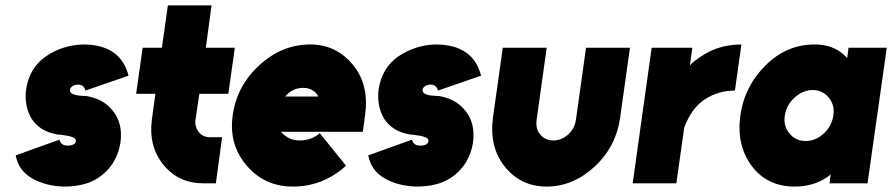

<svg xmlns="http://www.w3.org/2000/svg" viewBox="-20 -676 3290 708"><path d="M454 -397Q439 -454 399 -482Q357 -512 286 -512Q211 -510 149 -468Q88 -426 76 -345Q69 -285 96 -239Q110 -217 132.5 -202Q155 -187 187 -181Q190 -180 194.5 -180Q199 -180 204 -179Q260 -173 260 -158Q260 -149 252 -144Q244 -139 229 -139Q205 -139 199 -161L38 -103Q48 -47 99 -18Q148 10 215 12Q294 12 342 -20Q410 -65 424 -149Q436 -231 382 -283Q351 -312 303 -321Q301 -322 295 -322Q289 -322 278 -323Q238 -326 238 -343Q238 -352 247 -358Q256 -364 268 -364Q278 -364 285 -359Q292 -353 295 -342Z M599 -656 577 -500H506L482 -330H553L540 -235Q527 -138 582 -69Q638 0 730 0H776L799 -170H754Q728 -170 713 -189Q697 -210 701 -235L715 -330H822L846 -500H739L760 -656Z M1318 -190 1326 -250Q1342 -362 1283 -435Q1221 -512 1124 -512Q1020 -512 937 -436Q853 -360 838 -250Q823 -143 890 -65Q956 12 1060 12Q1171 12 1256 -65L1159 -185Q1129 -158 1084 -158Q1059 -158 1038 -171Q1032 -175 1026.5 -179.5Q1021 -184 1016 -190ZM1098 -352Q1120 -352 1134 -342Q1146 -335 1154 -320H1031Q1042 -332 1054 -340Q1074 -352 1098 -352Z M1754 -397Q1739 -454 1699 -482Q1657 -512 1586 -512Q1511 -510 1449 -468Q1388 -426 1376 -345Q1369 -285 1396 -239Q1410 -217 1432.5 -202Q1455 -187 1487 -181Q1490 -180 1494.5 -180Q1499 -180 1504 -179Q1560 -173 1560 -158Q1560 -149 1552 -144Q1544 -139 1529 -139Q1505 -139 1499 -161L1338 -103Q1348 -47 1399 -18Q1448 10 1515 12Q1594 12 1642 -20Q1710 -65 1724 -149Q1736 -231 1682 -283Q1651 -312 1603 -321Q1601 -322 1595 -322Q1589 -322 1578 -323Q1538 -326 1538 -343Q1538 -352 1547 -358Q1556 -364 1568 -364Q1578 -364 1585 -359Q1592 -353 1595 -342Z M1834 -500 1798 -244Q1783 -135 1841 -62Q1900 12 1996 12Q2093 12 2173 -62Q2252 -135 2267 -244L2303 -500H2141L2104 -236Q2099 -201 2075 -180Q2050 -158 2020 -158Q1991 -158 1972 -180Q1954 -201 1959 -236L1996 -500Z M2383 -500 2313 0H2474L2503 -205Q2529 -276 2578 -309Q2628 -342 2690 -342L2714 -512Q2647 -512 2592 -484Q2564 -469 2539 -449Q2535 -446 2531.5 -442.5Q2528 -439 2524 -435L2533 -500Z M3109 -500 3104 -462Q3102 -464 3099.5 -466.5Q3097 -469 3095 -471Q3053 -512 2984 -512Q2881 -512 2804 -436Q2725 -358 2710 -250Q2695 -141 2752 -64Q2809 12 2911 12Q2980 12 3032 -24Q3035 -26 3037.5 -28.5Q3040 -31 3043 -33L3039 0H3179L3250 -500ZM2977 -344Q3013 -344 3036 -316Q3047 -303 3051.5 -286.5Q3056 -270 3053 -250Q3050 -231 3041.5 -214.5Q3033 -198 3018 -184Q2987 -156 2951 -156Q2914 -156 2891 -184Q2868 -212 2874 -250Q2880 -289 2910 -316Q2941 -344 2977 -344Z"/></svg>

Font: Unageo
Style: Black-Italic
Weight: 900
Designer: Richard Sepsi
Foundry: Richard Sepsi
Version: Version 2.000